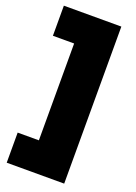

<svg xmlns="http://www.w3.org/2000/svg" viewBox="-162 -807 705 995"><g transform="rotate(20 190.5 -309.0)"><path d="M327 -742V124H10V-42H127V-576H10V-742Z"/></g></svg>

Font: TypoPRO Montserrat Alternates
Style: Regular
Weight: 900
Designer: Julieta Ulanovsky
Foundry: Julieta Ulanovsky
Version: Version 6.001